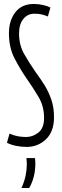

<svg xmlns="http://www.w3.org/2000/svg" viewBox="-20 -730 311 967"><path d="M234 -692 221 -647Q204 -654 189 -657.5Q174 -661 154 -661Q119 -661 97.5 -634.5Q76 -608 76 -561Q76 -503 102 -457.5Q128 -412 160 -366Q183 -335 204 -301.5Q225 -268 238.5 -228.5Q252 -189 252 -140Q252 -67 211.5 -28.5Q171 10 114 10Q87 10 60.5 4.5Q34 -1 15 -11L28 -57Q51 -47 71 -43.5Q91 -40 112 -40Q145 -40 173.5 -62.5Q202 -85 202 -136Q202 -195 174 -242Q146 -289 113 -336Q80 -384 52.5 -437.5Q25 -491 25 -562Q25 -627 57.5 -668.5Q90 -710 150 -710Q175 -710 198 -704.5Q221 -699 234 -692ZM88 217Q103 184 109 154.5Q115 125 115 98Q115 90 114.5 82Q114 74 113 66H156Q157 72 157.5 79Q158 86 158 94Q158 163 127 217Z"/></svg>

Font: Georama Extra Condensed Light
Style: Regular
Weight: 300
Width: 2
Designer: Jean-Baptiste Levee
Foundry: Production Type
Version: Version 1.000